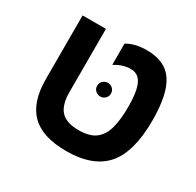

<svg xmlns="http://www.w3.org/2000/svg" viewBox="-138 -773 963 941"><g transform="rotate(30 344.0 -303.0)"><path d="M342 10Q207 10 143.5 -53Q80 -116 80 -246V-606H212V-249Q212 -176 243 -142.5Q274 -109 343 -109Q407 -109 440 -135.5Q473 -162 485.5 -211Q498 -260 498 -329Q498 -386 490 -423Q482 -460 464 -478.5Q446 -497 416 -497Q373 -497 327 -469V-589Q372 -616 438 -616Q544 -616 588 -548Q634 -481 634 -330Q634 -154 564 -72Q493 10 342 10ZM314 -343Q314 -360 325.5 -371Q337 -382 353 -382Q369 -382 380.5 -371Q392 -360 392 -343Q392 -327 380.5 -316Q369 -305 353 -305Q337 -305 325.5 -316Q314 -327 314 -343Z"/></g></svg>

Font: Noto Sans Hebrew Droid
Style: Regular
Weight: 400
Designer: Monotype Design Team
Foundry: Monotype Imaging Inc.
Version: Version 1.100